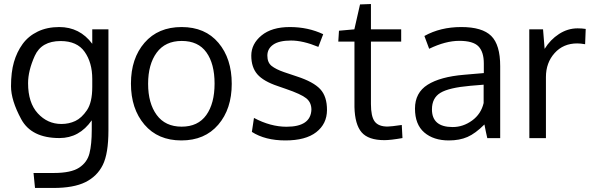

<svg xmlns="http://www.w3.org/2000/svg" viewBox="-20 -680 2917 945"><path d="M431.6 -87.9Q370.6 -0.5 272.5 -0.5Q134.8 -0.5 84.5 -93.3Q34.2 -186 34.2 -255.4Q34.2 -324.7 48.6 -374.5Q63 -424.3 91.3 -463.4Q119.6 -502.4 165.8 -524.7Q211.9 -546.9 271.5 -546.9Q372.6 -546.9 434.1 -464.4V-535.6H513.7V-38.6Q513.7 76.2 485.8 132.1Q458 188 400.1 216.6Q342.3 245.1 242.7 245.1H152.3L145 171.4H244.6Q329.6 171.4 369.4 145.3Q409.2 119.1 420.4 74.7Q431.6 30.3 431.6 -40.5ZM434.1 -252V-291.5Q434.1 -371.6 396.7 -424.8Q359.4 -478 278.3 -478Q184.1 -478 151.1 -405Q118.2 -332 118.2 -270.5Q118.2 -174.3 166 -122.1Q213.9 -69.8 282.2 -69.8Q319.3 -69.8 350.6 -84.5Q381.8 -99.1 408 -137.7Q434.1 -176.3 434.1 -252Z M1055.2 -469.2Q1120.6 -391.6 1120.6 -267.6Q1120.6 -143.6 1054.2 -66.2Q987.8 11.2 872.6 11.2Q757.3 11.2 690.9 -66.7Q624.5 -144.5 624.5 -268.6Q624.5 -392.6 691.4 -469.7Q758.3 -546.9 874 -546.9Q989.7 -546.9 1055.2 -469.2ZM751.2 -420.9Q709 -363.3 709 -267.6Q709 -171.9 751.2 -114.3Q793.5 -56.6 874 -56.6Q954.6 -56.6 995.4 -113.8Q1036.1 -170.9 1036.1 -268.6Q1036.1 -366.2 995.8 -422.4Q955.6 -478.5 874.5 -478.5Q793.5 -478.5 751.2 -420.9Z M1390.1 -56.2Q1509.3 -56.2 1512.7 -140.1Q1512.7 -175.8 1487.3 -196.3Q1461.9 -216.8 1387.7 -242.2L1347.2 -256.3Q1276.9 -279.8 1246.8 -314.2Q1216.8 -348.6 1216.8 -406.2Q1216.8 -463.9 1267.1 -505.4Q1317.4 -546.9 1406.7 -546.9Q1496.1 -546.9 1570.8 -511.7L1546.9 -449.2Q1471.2 -480.5 1412.6 -480.5Q1354 -480.5 1325 -460.4Q1295.9 -440.4 1295.9 -406.2Q1295.9 -372.1 1316.9 -355.5Q1337.9 -338.9 1377.4 -325.2Q1417 -311.5 1441.4 -303.7Q1522.5 -277.3 1556.2 -241.2Q1589.8 -205.1 1589.4 -137.7Q1588.9 -70.3 1536.6 -29.5Q1484.4 11.2 1384.8 11.2Q1285.2 11.2 1219.7 -30.8L1230 -99.6Q1311.5 -56.2 1390.1 -56.2Z M1872.1 9.8Q1793 9.8 1759.8 -28.8Q1726.6 -67.4 1724.6 -153.3V-475.1H1645L1648.4 -528.8L1724.1 -535.6L1752 -658.2L1805.7 -660.2V-535.6H1954.6V-475.1H1805.7V-168Q1805.7 -106.9 1824.2 -82Q1842.8 -57.1 1887.7 -57.1Q1903.8 -57.1 1957.5 -64.9L1960.9 -0.5Q1902.8 9.8 1872.1 9.8Z M2441.9 -354.5V0H2378.4Q2371.1 -31.2 2364.3 -67.4Q2319.8 -22.9 2280.8 -5.9Q2241.7 11.2 2189 11.2Q2113.8 11.2 2068.1 -28.1Q2022.5 -67.4 2022.5 -145.5Q2022.5 -223.6 2084.7 -262.9Q2147 -302.2 2264.2 -312Q2280.3 -313.5 2312.7 -316.2Q2345.2 -318.8 2361.3 -320.3V-367.7Q2361.3 -424.3 2335 -451.7Q2308.6 -479 2240.7 -479Q2172.9 -479 2092.3 -439.9L2068.8 -502.9Q2147.5 -546.9 2250.5 -546.9Q2353.5 -546.9 2397.7 -503.2Q2441.9 -459.5 2441.9 -354.5ZM2106 -141.6Q2106 -54.7 2208 -54.7Q2259.3 -54.7 2303.5 -86.7Q2347.7 -118.7 2360.4 -172.9V-263.2Q2357.9 -263.2 2330.8 -260.7Q2303.7 -258.3 2295.4 -257.8Q2189.5 -248.5 2147.7 -223.1Q2106 -197.8 2106 -141.6Z M2822.8 -540.5Q2844.7 -540.5 2862.8 -537.6L2859.9 -462.4Q2837.4 -466.3 2820.8 -466.3Q2752.4 -466.3 2709.7 -418.7Q2667 -371.1 2667 -300.8V0H2585.4Q2585 -493.2 2585 -535.6H2652.8L2660.6 -439.5Q2688.5 -484.9 2731.4 -512.7Q2774.4 -540.5 2822.8 -540.5Z"/></svg>

Font: Oxygen-Regular
Style: Regular
Weight: 400
Designer: Vernon Adams
Foundry: Vernon Adams
Version: Version Release 0.2.3 webfont; ttfautohint (v0.93.3-1d66) -l